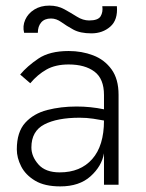

<svg xmlns="http://www.w3.org/2000/svg" viewBox="-20 -659 521 685"><path d="M195 6Q139 6 105 -14.5Q71 -35 55.5 -65.5Q40 -96 40 -126Q40 -188 70 -221Q100 -254 148.5 -266.5Q197 -279 253 -279Q303 -279 351 -269V-320Q351 -378 317 -403.5Q283 -429 225 -429Q178 -429 146 -411Q114 -393 88 -362L52 -393Q77 -423 117 -450Q157 -477 225 -477Q272 -477 312.5 -461.5Q353 -446 378 -411.5Q403 -377 403 -321V0H351V-112Q343 -66 303 -30Q263 6 195 6ZM193 -44Q267 -44 309 -91.5Q351 -139 351 -229Q336 -232 312.5 -235.5Q289 -239 264 -239Q184 -239 138 -215Q92 -191 92 -133Q92 -101 117 -72.5Q142 -44 193 -44ZM162 -593Q139 -593 127 -579Q115 -565 115 -542H66Q60 -566 70 -588.5Q80 -611 102.5 -625Q125 -639 156 -639Q186 -639 209.5 -626Q233 -613 254.5 -599.5Q276 -586 298 -586Q330 -586 339 -601Q348 -616 345 -637H397Q401 -588 373.5 -564Q346 -540 306 -540Q266 -540 241.5 -553.5Q217 -567 199 -580Q181 -593 162 -593Z"/></svg>

Font: Lil Grotesk Light
Style: Regular
Weight: 300
Designer: Bastien Sozeau
Foundry: NBR — Bastien Sozeau
Version: Version 3.003; ttfautohint (v1.8.4.7-5d5b);gftools[0.9.33]